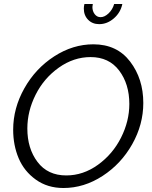

<svg xmlns="http://www.w3.org/2000/svg" viewBox="-20 -937 762 962"><path d="M552 -917H593Q584 -874 550.5 -845Q517 -816 477 -816Q443 -816 421.5 -838Q400 -860 400 -894Q400 -905 403 -917H445Q443 -907 443 -902Q443 -881 454.5 -866Q466 -851 484 -851Q504 -851 524 -870Q544 -889 552 -917ZM46 -287Q46 -395 102 -494.5Q158 -594 251.5 -654.5Q345 -715 448 -715Q566 -715 632 -628.5Q698 -542 698 -421Q698 -313 642.5 -214.5Q587 -116 494 -55.5Q401 5 298 5Q218 5 159.5 -37Q101 -79 73.5 -144Q46 -209 46 -287ZM628 -416Q628 -516 577 -583.5Q526 -651 434 -651Q349 -651 274.5 -598Q200 -545 158.5 -462.5Q117 -380 117 -293Q117 -193 168 -125.5Q219 -58 312 -58Q397 -58 471 -111.5Q545 -165 586.5 -247.5Q628 -330 628 -416Z"/></svg>

Font: Raleway-v4020
Style: Italic
Weight: 400
Italic angle: -12°
Designer: Matt McInerney, Pablo Impallari, Rodrigo Fuenzalida
Foundry: Matt McInerney, Pablo Impallari, Rodrigo Fuenzalida
Version: Version 4.020;PS 004.020;hotconv 1.0.88;makeotf.lib2.5.64775